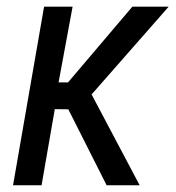

<svg xmlns="http://www.w3.org/2000/svg" viewBox="-20 -548 521 568"><path d="M142.1 -225.1 182.1 -224.6 295.4 0H393.1L251 -268.6L479 -528.3H371.6L181.2 -304.2H153.3L194.8 -528.3H110.4L18.6 0H103Z"/></svg>

Font: Roboto Condensed
Style: Italic
Weight: 400
Designer: Google
Version: Version 1.000;PS 001.000;hotconv 1.0.88;makeotf.lib2.5.64775